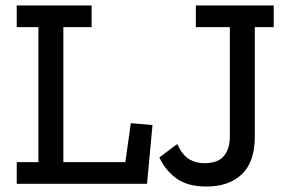

<svg xmlns="http://www.w3.org/2000/svg" viewBox="-20 -670 1053 700"><path d="M909 -571V-172Q909 -80 862 -35Q815 10 733 10Q663 10 622.5 -20Q582 -50 561 -96L626 -145Q646 -103 670.5 -89Q695 -75 725 -75Q775 -75 796.5 -101.5Q818 -128 818 -171V-571H694V-650H978V-571ZM41 0V-79H120V-571H41V-650H314V-571H211V-79H437L457 -221L536 -214L516 0Z"/></svg>

Font: Zilla Slab Medium
Style: Regular
Weight: 500
Designer: Typotheque.com
Foundry: Typotheque type foundry
Version: Version 1.1; 2017